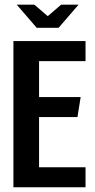

<svg xmlns="http://www.w3.org/2000/svg" viewBox="-20 -794 403 814"><path d="M50.9 -774.3H125.5L182.4 -725.5L239.2 -774.3H313.1L228.4 -676.1H135.6ZM36.9 -620H342.6V-534.9H145.6V-382.5H322L308.4 -297.7H145.6V-84.8H342.6V0H36.9Z"/></svg>

Font: Smooch Sans Thin
Style: Regular
Weight: 100
Designer: Robert E. Leuschke
Foundry: Robert E. Leuschke
Version: Version 1.010